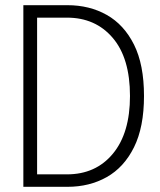

<svg xmlns="http://www.w3.org/2000/svg" viewBox="-20 -720 615 740"><path d="M240 -700H70V0H240Q325 0 391.5 -37.5Q458 -75 496.5 -152.5Q535 -230 535 -350Q535 -471 496.5 -548Q458 -625 391.5 -662.5Q325 -700 240 -700ZM238 -48H123V-652H238Q348 -652 414.5 -574Q481 -496 481 -350Q481 -207 415 -127.5Q349 -48 238 -48Z"/></svg>

Font: Phudu Light Light
Style: Regular
Weight: 300
Version: Version 1.005;gftools[0.9.23]